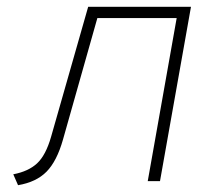

<svg xmlns="http://www.w3.org/2000/svg" viewBox="-20 -532 601 564"><path d="M33 12 19 -20Q63.5 -28.5 89 -52.2Q114.5 -76 130 -130L239 -512H541L450 0H414L499 -479H266L165 -122Q147 -58.5 116.8 -27.8Q86.5 3 33 12Z"/></svg>

Font: Overpass Thin
Style: Italic
Weight: 250
Italic angle: -10°
Designer: Delve Withrington, Dave Bailey, Thomas Jockin
Foundry: Delve Fonts LLC
Version: Version 4.000